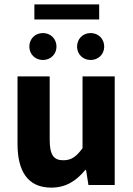

<svg xmlns="http://www.w3.org/2000/svg" viewBox="-20 -845 608 877"><path d="M214 12C282 12 328 -19 370 -69H373L384 0H504V-496H357V-168C328 -129 306 -113 269 -113C226 -113 207 -136 207 -207V-496H60V-188C60 -64 106 12 214 12ZM176 -571C212 -571 238 -598 238 -632C238 -667 212 -694 176 -694C140 -694 114 -667 114 -632C114 -598 140 -571 176 -571ZM137 -756H433V-825H137ZM394 -571C430 -571 456 -598 456 -632C456 -667 430 -694 394 -694C358 -694 332 -667 332 -632C332 -598 358 -571 394 -571Z"/></svg>

Font: Giro Sans Regular
Style: Bold
Weight: 700
Designer: Paul D. Hunt
Foundry: Adobe Systems Incorporated
Version: Version 1.000;PS 1.0;hotconv 1.0.88;makeotf.lib2.5.647800